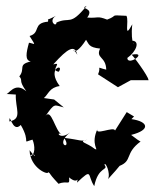

<svg xmlns="http://www.w3.org/2000/svg" viewBox="-26 -597 529 656"><path d="M159 -257 124 -262C140 -276 143 -298 178 -303C131 -366 195 -381 175 -352C143 -356 190 -387 156 -377C207 -434 230 -445 238 -410C216 -450 220 -386 268 -461C278 -447 276 -435 316 -431C300 -397 336 -405 337 -359C298 -368 322 -372 309 -343L377 -299L421 -323H478C495 -315 440 -393 424 -410C483 -422 410 -369 409 -399C439 -420 455 -458 424 -458C441 -434 418 -443 426 -514C395 -457 416 -526 406 -543C343 -546 381 -545 340 -530C304 -544 312 -534 272 -537C299 -573 242 -565 270 -577C212 -506 214 -541 167 -520C166 -502 138 -526 165 -543C124 -521 142 -538 138 -523C84 -518 114 -485 75 -474C99 -436 93 -448 73 -451C63 -415 59 -391 79 -387C33 -376 62 -363 40 -336C54 -320 35 -325 64 -285C23 -321 2 -270 -6 -276L28 -274C26 -226 52 -191 6 -182C6 -221 15 -139 45 -170C82 -107 44 -108 85 -120C94 -100 95 -66 77 -63C91 -85 107 -41 75 -84C77 -21 142 3 138 -9C152 0 130 -16 174 31C205 18 213 40 210 9C243 37 242 -1 237 27C292 -25 271 1 296 39C310 -31 346 -13 331 -34C333 -47 353 -6 343 15C377 -21 419 -75 382 -30C428 -48 399 -73 455 -114C455 -114 461 -106 422 -136C490 -153 481 -182 423 -190L432 -199L407 -214L367 -151C364 -167 293 -131 308 -158C281 -104 315 -80 298 -88C270 -111 237 -112 273 -120C252 -112 251 -119 193 -126C223 -82 157 -100 214 -145C177 -115 163 -152 185 -137C162 -150 149 -230 129 -200C162 -247 158 -238 192 -230Z"/></svg>

Font: Asimov Aggro
Style: Condensed
Weight: 500
Designer: Google
Version: Version 2.000980; 2014